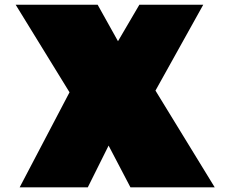

<svg xmlns="http://www.w3.org/2000/svg" viewBox="-20 -800 979 820"><path d="M443.8 -178.2 355 0H64L276.9 -405.8L46.9 -779.8H397L483.9 -624L575.2 -779.8H848.1L644 -413.1L897 0H537.1Z"/></svg>

Font: Rammetto One
Style: Regular
Weight: 400
Designer: Vernon Adams
Foundry: Vernon Adams
Version: Version 1.100; ttfautohint (v1.8.4.7-5d5b)